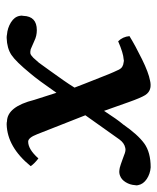

<svg xmlns="http://www.w3.org/2000/svg" viewBox="34 -512 488 597"><g transform="rotate(90 278.5 -214.0)"><path d="M196.8 -339.8Q190.4 -352.5 173.8 -354Q169.4 -355.5 165 -354Q146 -353 108.9 -336.9Q94.7 -351.1 92.8 -372.1Q123 -390.6 164.8 -411.1Q206.5 -431.6 231 -436Q243.2 -439 253.9 -437Q268.1 -434.1 276.4 -420.7Q284.7 -407.2 297.9 -370.1L325.2 -293Q352.5 -335 367.2 -352.1Q398.9 -397.9 426.5 -418Q454.1 -438 501 -438Q521 -436.5 537.1 -425.8Q553.2 -415 556.2 -398.9Q557.6 -394.5 556.2 -389.2Q555.2 -373.5 547.1 -360.4Q539.1 -347.2 526.9 -342.8Q518.6 -339.4 508.8 -340.8Q504.4 -340.8 491.2 -345.2Q486.8 -347.2 476.8 -350.3Q466.8 -353.5 463.9 -355Q448.2 -361.8 439.9 -358.9Q425.3 -356 414.1 -340.8L338.9 -234.9L397.9 -85Q408.7 -57.1 420.9 -57.1Q444.8 -57.1 473.1 -88.9Q489.7 -76.2 497.1 -64.9Q438 7.8 367.2 9.8Q360.8 9.8 357.9 8.8Q312 7.8 291 -76.2L269 -145Q229 -87.4 209 -64Q171.9 -18.6 151.1 -4.9Q130.4 8.8 98.1 9.8Q91.8 9.8 87.9 8.8Q67.9 7.3 50.3 -3.4Q32.7 -14.2 29.8 -30.8Q28.3 -36.1 29.8 -42Q31.2 -84 74.2 -84Q92.3 -84 107.9 -76.2Q116.7 -72.3 133.8 -64.9Q143.1 -63 147 -64Q152.3 -65.4 160.2 -73.2Q162.1 -74.7 175.8 -90.8Q182.6 -100.1 200 -124.3Q217.3 -148.4 230 -166.5Q242.7 -184.6 252.9 -201.2Q249 -212.4 210.9 -308.1Q208 -315.4 204.6 -322.8Q201.2 -330.1 199.2 -334.5Q197.3 -338.9 196.8 -339.8Z"/></g></svg>

Font: Common Serif SemiBold
Style: Italic
Weight: 600
Italic angle: -12°
Designer: Philipp H. Poll, Khaled Hosny
Foundry: Stefan Peev, Context Ltd.
Version: Version 1.026